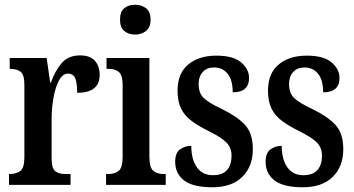

<svg xmlns="http://www.w3.org/2000/svg" viewBox="-20 -781 1497 811"><path d="M18 0V-46H21Q48 -46 65.5 -58.5Q83 -71 83 -118V-422Q83 -466 67 -478Q51 -490 24 -490H21V-536H177L192 -432H195Q213 -483 241 -515Q269 -547 318 -547Q361 -547 381 -524Q401 -501 401 -465Q401 -389 306 -389Q306 -430 298 -450Q290 -470 267 -470Q244 -470 228.5 -440Q213 -410 205.5 -365.5Q198 -321 198 -276V-113Q198 -69 214 -57.5Q230 -46 255 -46H278V0Z M550 -635Q523 -635 505 -650Q487 -665 487 -698Q487 -732 505 -746.5Q523 -761 550 -761Q577 -761 596.5 -746.5Q616 -732 616 -698Q616 -665 596.5 -650Q577 -635 550 -635ZM428 0V-46H438Q465 -46 481.5 -59.5Q498 -73 498 -117V-421Q498 -463 482.5 -476.5Q467 -490 441 -490H430V-536H611V-119Q611 -74 627 -60Q643 -46 670 -46H680V0Z M877 10Q796 10 758 -18.5Q720 -47 720 -98Q720 -135 740.5 -150Q761 -165 788 -165Q788 -108 811.5 -74.5Q835 -41 879 -41Q920 -41 939 -63Q958 -85 958 -123Q958 -157 937 -178.5Q916 -200 866 -225Q819 -248 789 -270.5Q759 -293 744.5 -323Q730 -353 730 -398Q730 -471 775 -508.5Q820 -546 894 -546Q965 -546 998.5 -517.5Q1032 -489 1032 -452Q1032 -391 963 -391Q963 -443 941.5 -469.5Q920 -496 884 -496Q854 -496 836.5 -477Q819 -458 819 -426Q819 -388 840 -367.5Q861 -347 916 -321Q979 -291 1013.5 -255Q1048 -219 1048 -151Q1048 -78 1003.5 -34Q959 10 877 10Z M1259 10Q1178 10 1140 -18.5Q1102 -47 1102 -98Q1102 -135 1122.5 -150Q1143 -165 1170 -165Q1170 -108 1193.5 -74.5Q1217 -41 1261 -41Q1302 -41 1321 -63Q1340 -85 1340 -123Q1340 -157 1319 -178.5Q1298 -200 1248 -225Q1201 -248 1171 -270.5Q1141 -293 1126.5 -323Q1112 -353 1112 -398Q1112 -471 1157 -508.5Q1202 -546 1276 -546Q1347 -546 1380.5 -517.5Q1414 -489 1414 -452Q1414 -391 1345 -391Q1345 -443 1323.5 -469.5Q1302 -496 1266 -496Q1236 -496 1218.5 -477Q1201 -458 1201 -426Q1201 -388 1222 -367.5Q1243 -347 1298 -321Q1361 -291 1395.5 -255Q1430 -219 1430 -151Q1430 -78 1385.5 -34Q1341 10 1259 10Z"/></svg>

Font: Noto Serif Ethiopic ExtraCondensed SemiBold
Style: Regular
Weight: 600
Width: 2
Designer: Monotype Design Team
Foundry: Monotype Imaging Inc.
Version: Version 2.102; ttfautohint (v1.8.4.7-5d5b)